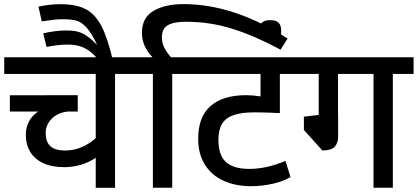

<svg xmlns="http://www.w3.org/2000/svg" viewBox="-29 -897 1995 917"><path d="M619.1 -543.9H520.5V0H428.2V-143.1Q360.4 -98.6 276.9 -98.6Q217.8 -98.6 176.8 -118.2Q135.7 -137.7 115 -172.4Q94.2 -207 94.2 -252.4Q94.2 -287.6 109.1 -316.4Q124 -345.2 153.3 -364.3H18.1V-441.9L342.3 -442.4V-364.3H295.9Q265.1 -361.8 240.7 -347.4Q216.3 -333 202.6 -310.5Q189 -288.1 189 -262.7Q189 -220.7 210.9 -199.5Q232.9 -178.2 283.2 -178.2Q322.8 -178.2 360.1 -193.8Q397.5 -209.5 428.2 -237.3V-543.9H-8.8V-623.5H619.1Z M510.7 -605.5 462.4 -586.4Q434.6 -621.6 411.9 -642.1Q389.2 -662.6 361.1 -673.3Q333 -684.1 293.9 -684.1Q249.5 -684.1 193.4 -672.9L177.2 -737.8Q236.8 -751.5 289.1 -751.5Q320.8 -751.5 342.8 -745.6Q364.7 -739.7 385.7 -725.3Q406.7 -710.9 435.1 -682.6Q407.7 -740.2 383.5 -766.4Q359.4 -792.5 335 -798.8Q310.5 -805.2 267.6 -805.2Q236.8 -805.2 170.4 -794.9L154.8 -865.2Q207.5 -877 260.7 -877Q334.5 -877 379.9 -853.5Q425.3 -830.1 455.6 -772.2Q485.8 -714.4 510.7 -605.5Z M744.1 -719.2Q744.1 -695.8 753.2 -674.6Q762.2 -653.3 787.6 -623.5H894.5V-543.9H793.5V-0.5H701.2V-543.9H602.1V-623.5H699.2Q672.9 -651.9 660.9 -680.2Q648.9 -708.5 648.9 -740.2Q648.9 -812.5 703.9 -845Q758.8 -877.4 847.7 -877.4Q1088.9 -877.4 1344.7 -712.9L1311 -659.7Q1189 -725.6 1081.5 -759.3Q974.1 -793 861.3 -793Q817.4 -793 791.7 -784.9Q766.1 -776.9 755.1 -760.7Q744.1 -744.6 744.1 -719.2Z M1014.2 -229Q1014.2 -155.8 1050.3 -123Q1086.4 -90.3 1162.6 -90.3Q1242.7 -90.3 1334.5 -128.4L1358.4 -51.3Q1323.7 -30.8 1273.4 -19.3Q1223.1 -7.8 1169.4 -7.8Q1096.7 -7.8 1039.8 -33.2Q982.9 -58.6 950.2 -109.6Q917.5 -160.6 917.5 -234.4Q917.5 -338.4 976.3 -390.4Q1035.2 -442.4 1146.5 -442.4Q1179.7 -442.4 1215.3 -436.5V-543.9H875V-623.5H1387.7V-543.9H1307.6V-356.9Q1235.8 -360.4 1187 -360.4Q1124.5 -360.4 1086.9 -347.4Q1049.3 -334.5 1031.7 -305.9Q1014.2 -277.3 1014.2 -229Z M1314 -749Q1314 -722.2 1301.5 -710Q1289.1 -697.8 1261.7 -697.8Q1234.4 -697.8 1221.7 -710Q1209 -722.2 1209 -749Q1209 -776.4 1221.4 -788.6Q1233.9 -800.8 1261.7 -800.8Q1289.1 -800.8 1301.5 -788.6Q1314 -776.4 1314 -749Z M1946.3 -543.9H1847.2V-0.5H1754.9V-543.9H1585.4V-350.6H1585.9V-245.6Q1585.9 -213.9 1569.8 -196.3Q1553.7 -178.7 1510.7 -178.2L1422.4 -276.4V-339.8L1493.2 -348.1V-543.9H1370.6V-623.5H1946.3Z"/></svg>

Font: Varta SemiBold
Style: Regular
Weight: 600
Designer: Joana Correia, Viktoriya Grabowska, Eben Sorkin
Foundry: Sorkin Type
Version: Version 1.003; ttfautohint (v1.3) -l 8 -r 24 -G 200 -x 12 -H